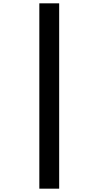

<svg xmlns="http://www.w3.org/2000/svg" viewBox="-20 -906 591 1152"><path d="M216 -886H335V226H216Z"/></svg>

Font: Noto Sans Kannada UI ExtraBold
Style: Regular
Weight: 800
Designer: Jelle Bosma - Monotype Design Team
Foundry: Monotype Imaging Inc.
Version: Version 2.005; ttfautohint (v1.8.4.7-5d5b)